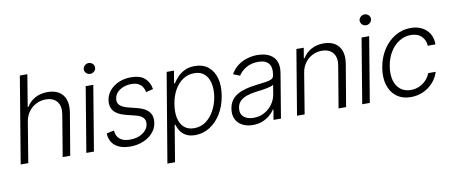

<svg xmlns="http://www.w3.org/2000/svg" viewBox="-77 -1059 3754 1592"><g transform="rotate(-10 1800.0 -262.5)"><path d="M142.1 -340.8 85.9 0H22L143.1 -727.5H206.1L162.1 -459.5H168.5Q193.8 -502.4 238.5 -527.6Q283.2 -552.7 345.2 -552.7Q400.4 -552.7 438.5 -530Q476.6 -507.3 492.7 -462.9Q508.8 -418.5 498.5 -353L439 0H375.5L433.6 -349.1Q444.8 -417 414.1 -455.8Q383.3 -494.6 319.8 -495.1Q276.4 -495.1 239 -476.3Q201.7 -457.5 176 -423.1Q150.4 -388.7 142.1 -340.8Z M574.7 0 665.5 -545.9H729.5L638.7 0ZM720.7 -639.6Q701.2 -639.6 687.5 -653.3Q673.8 -667 673.8 -686.5Q674.8 -704.1 689 -717.3Q703.1 -730.5 721.7 -730.5Q741.7 -730.5 755.6 -717Q769.5 -703.6 769 -684.6Q768.6 -666 754.4 -652.8Q740.2 -639.6 720.7 -639.6Z M1210.9 -425.3 1150.4 -410.2Q1146 -434.6 1133.8 -454.3Q1121.6 -474.1 1098.6 -485.8Q1075.7 -497.6 1038.6 -497.6Q983.4 -497.1 943.1 -470.2Q902.8 -443.4 896.5 -401.9Q890.6 -367.2 910.9 -345.7Q931.2 -324.2 979.5 -311.5L1059.1 -291.5Q1125.5 -274.4 1153.8 -238Q1182.1 -201.7 1172.9 -146.5Q1165.5 -100.6 1134 -64.9Q1102.5 -29.3 1053.7 -9Q1004.9 11.2 944.3 11.7Q864.3 11.2 818.4 -24.9Q772.5 -61 769 -129.4L832.5 -143.1Q835.4 -95.2 865.7 -70.3Q896 -45.4 951.2 -45.4Q1014.6 -45.4 1057.6 -74.2Q1100.6 -103 1107.4 -145Q1113.3 -178.2 1095 -200.4Q1076.7 -222.7 1032.7 -233.4L947.8 -254.9Q879.4 -272.5 851.1 -309.3Q822.8 -346.2 832 -400.9Q839.8 -445.8 869.9 -480.2Q899.9 -514.6 945.8 -533.9Q991.7 -553.2 1046.9 -553.2Q1122.6 -553.2 1161.9 -519Q1201.2 -484.9 1210.9 -425.3Z M1221.2 204.1 1347.2 -545.9H1408.7L1391.1 -441.4H1398.9Q1414.1 -465.8 1438 -491.7Q1461.9 -517.6 1498 -535.4Q1534.2 -553.2 1584.5 -553.2Q1651.9 -553.2 1696.3 -517.8Q1740.7 -482.4 1758.5 -419.2Q1776.4 -356 1762.2 -271.5Q1748.5 -187 1709.5 -123.3Q1670.4 -59.6 1614.3 -24.2Q1558.1 11.2 1491.2 11.7Q1441.9 11.2 1411.6 -6.6Q1381.3 -24.4 1365.2 -50.5Q1349.1 -76.7 1342.3 -101.6H1336.4L1285.6 204.1ZM1492.7 -46.4Q1546.4 -46.4 1589.1 -76.4Q1631.8 -106.4 1660.2 -157.7Q1688.5 -209 1699.7 -272Q1709.5 -335 1698.7 -385.5Q1688 -436 1656 -465.8Q1624 -495.6 1569.3 -495.6Q1516.1 -495.6 1473.4 -466.8Q1430.7 -438 1402.8 -387.9Q1375 -337.9 1364.3 -272Q1353.5 -206.5 1364.3 -155.5Q1375 -104.5 1407.2 -75.4Q1439.5 -46.4 1492.7 -46.4Z M1976.1 12.2Q1926.8 12.2 1889.2 -7.1Q1851.6 -26.4 1833.3 -63.2Q1814.9 -100.1 1823.2 -152.8Q1830.1 -193.4 1849.9 -220.9Q1869.6 -248.5 1900.9 -266.1Q1932.1 -283.7 1972.2 -294.2Q2012.2 -304.7 2059.1 -310.1Q2106 -315.9 2138.4 -320.3Q2170.9 -324.7 2189.2 -333.7Q2207.5 -342.8 2210.9 -363.3L2212.4 -376Q2221.7 -432.1 2195.6 -464.1Q2169.4 -496.1 2107.9 -496.1Q2048.8 -496.1 2005.6 -470Q1962.4 -443.8 1941.4 -409.2L1885.7 -431.2Q1911.1 -475.6 1948.2 -502.4Q1985.4 -529.3 2028.1 -541.3Q2070.8 -553.2 2112.3 -553.2Q2143.6 -553.2 2175.8 -545.2Q2208 -537.1 2233.9 -516.8Q2259.8 -496.6 2272 -460.7Q2284.2 -424.8 2274.9 -370.1L2213.4 0H2150.9L2165 -86.4H2161.1Q2146 -62.5 2119.9 -39.8Q2093.8 -17.1 2057.9 -2.4Q2022 12.2 1976.1 12.2ZM1992.7 -45.4Q2043 -45.4 2083.7 -67.9Q2124.5 -90.3 2151.1 -127.7Q2177.7 -165 2185.1 -209.5L2197.8 -288.1Q2189.9 -281.2 2172.4 -275.9Q2154.8 -270.5 2133.1 -266.6Q2111.3 -262.7 2089.1 -259.8Q2066.9 -256.8 2050.3 -254.9Q2003.4 -249 1968.8 -236.8Q1934.1 -224.6 1913.1 -203.6Q1892.1 -182.6 1886.7 -149.4Q1878.4 -100.1 1908.4 -72.8Q1938.5 -45.4 1992.7 -45.4Z M2468.8 -340.8 2412.6 0H2348.6L2439.5 -545.9H2501.5L2486.8 -459.5H2493.2Q2518.6 -502 2563.7 -527.3Q2608.9 -552.7 2668.9 -552.7Q2724.1 -552.7 2762 -529.8Q2799.8 -506.8 2815.9 -462.4Q2832 -418 2821.3 -353L2761.7 0H2698.2L2756.8 -349.1Q2768.6 -416 2738 -455.3Q2707.5 -494.6 2644 -495.1Q2601.1 -495.1 2564 -476.3Q2526.9 -457.5 2501.7 -423.1Q2476.6 -388.7 2468.8 -340.8Z M2897.5 0 2988.3 -545.9H3052.2L2961.4 0ZM3043.5 -639.6Q3023.9 -639.6 3010.3 -653.3Q2996.6 -667 2996.6 -686.5Q2997.6 -704.1 3011.7 -717.3Q3025.9 -730.5 3044.4 -730.5Q3064.5 -730.5 3078.4 -717Q3092.3 -703.6 3091.8 -684.6Q3091.3 -666 3077.1 -652.8Q3063 -639.6 3043.5 -639.6Z M3308.1 11.7Q3234.4 11.2 3186.3 -25.4Q3138.2 -62 3119.1 -125.5Q3100.1 -189 3113.8 -270Q3127.4 -352.5 3168.2 -416.5Q3209 -480.5 3269.3 -516.8Q3329.6 -553.2 3400.9 -553.2Q3482.9 -553.2 3532.7 -506.3Q3582.5 -459.5 3581.5 -383.3H3517.1Q3515.1 -430.7 3483.2 -462.9Q3451.2 -495.1 3393.1 -495.6Q3340.8 -495.6 3295.4 -467.3Q3250 -439 3219 -388.7Q3188 -338.4 3177.2 -272Q3166 -206.1 3179.4 -155Q3192.9 -104 3228.3 -75.2Q3263.7 -46.4 3316.9 -46.4Q3353 -46.4 3385.5 -60.3Q3418 -74.2 3442.9 -99.4Q3467.8 -124.5 3481 -159.2H3544.4Q3528.8 -109.4 3494.4 -71Q3460 -32.7 3412.4 -10.7Q3364.7 11.2 3308.1 11.7Z"/></g></svg>

Font: Inter Tight Light
Style: Italic
Weight: 300
Italic angle: -9.39999°
Designer: Rasmus Andersson
Foundry: rsms
Version: Version 3.004